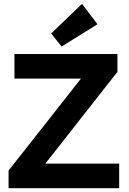

<svg xmlns="http://www.w3.org/2000/svg" viewBox="-20 -986 674 1006"><path d="M24.9 0V-92.3L404.3 -574.2H55.7V-703.1H595.2V-609.4L217.8 -128.9H604.5V0ZM302.7 -742.2 248 -810.5 409.7 -965.8 490.7 -858.9Z"/></svg>

Font: Schibsted Grotesk
Style: Bold
Weight: 700
Designer: Bakken & Baeck AS, Henrik Kongsvoll
Foundry: Schibsted ASA
Version: Version 1.100;gftools[0.9.25]